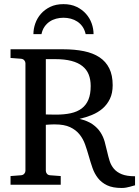

<svg xmlns="http://www.w3.org/2000/svg" viewBox="-20 -915 689 951"><path d="M429.2 -488.8Q429.2 -521 419.4 -545.7Q409.7 -570.3 388.4 -587.4Q367.2 -604.5 333.7 -613.3Q300.3 -622.1 252.9 -622.1H207V-348.1Q208 -348.1 213.9 -347.9Q219.7 -347.7 227.3 -347.7Q234.9 -347.7 242.9 -347.4Q251 -347.2 256.8 -347.2Q298.3 -347.2 330.6 -354.2Q362.8 -361.3 384.8 -377.9Q406.7 -394.5 418 -421.6Q429.2 -448.7 429.2 -488.8ZM648.9 2.9Q645.5 3.4 639.2 5.4Q632.8 7.3 624 9.8Q615.2 12.2 604.7 14.2Q594.2 16.1 583 16.1Q538.1 16.1 510.3 2.7Q482.4 -10.7 465.1 -33Q447.8 -55.2 438 -83.5Q428.2 -111.8 419.9 -141.4Q411.6 -170.9 401.6 -199.2Q391.6 -227.5 373.5 -249.8Q355.5 -272 326.7 -285.4Q297.9 -298.8 252 -298.8Q244.1 -298.8 236.3 -298.6Q228.5 -298.3 222.4 -297.9Q216.3 -297.4 211.9 -297.1Q207.5 -296.9 207 -296.9V-68.8Q207 -61.5 212.2 -54.7Q217.3 -47.9 228 -46.9L280.8 -43V0H32.2V-43L84 -46.9Q94.7 -47.9 100.3 -54.7Q106 -61.5 106 -68.8V-602.1Q106 -609.4 100.3 -616.2Q94.7 -623 84 -624L32.2 -627.9V-670.9H293Q350.1 -670.9 395.5 -661.6Q440.9 -652.3 472.7 -631.3Q504.4 -610.4 521.2 -576.4Q538.1 -542.5 538.1 -493.2Q538.1 -453.6 524.4 -425.3Q510.7 -397 488 -377.4Q465.3 -357.9 435.5 -345.7Q405.8 -333.5 374 -326.2Q414.6 -316.4 439 -299.1Q463.4 -281.7 477.5 -259.8Q491.7 -237.8 498.5 -213.1Q505.4 -188.5 510.7 -164.3Q516.1 -140.1 522.9 -118.2Q529.8 -96.2 544.2 -79.1Q558.6 -62 583.3 -52Q607.9 -42 648.9 -42ZM404.3 -746.1Q399.4 -767.6 388.7 -783Q377.9 -798.3 363 -808.1Q348.1 -817.9 330.6 -822.5Q313 -827.1 294.4 -827.1Q275.9 -827.1 258.3 -822.5Q240.7 -817.9 226.1 -808.1Q211.4 -798.3 200.7 -783Q189.9 -767.6 185.5 -746.1H145.5Q145.5 -772.5 154.8 -798.8Q164.1 -825.2 182.6 -846.4Q201.2 -867.7 229 -881.1Q256.8 -894.5 294.4 -894.5Q331.5 -894.5 359.4 -881.1Q387.2 -867.7 406 -846.4Q424.8 -825.2 434.1 -798.8Q443.4 -772.5 443.4 -746.1Z"/></svg>

Font: Charis SIL Afr
Style: Regular
Weight: 400
Foundry: SIL International
Version: Version 5.000